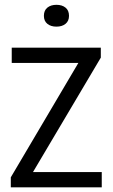

<svg xmlns="http://www.w3.org/2000/svg" viewBox="-20 -798 480 818"><path d="M26 0V-42.5L322.5 -544.5L327 -530H30V-595H409.5V-552.5L112 -50.5L108 -65H413.5V0ZM220.5 -684.5Q196.5 -684.5 181.8 -696.5Q167 -708.5 167 -730.5Q167 -753.5 181.8 -765.5Q196.5 -777.5 220.5 -777.5Q244.5 -777.5 259.2 -765.5Q274 -753.5 274 -730.5Q274 -708.5 259.2 -696.5Q244.5 -684.5 220.5 -684.5Z"/></svg>

Font: Encode Sans SC Condensed
Style: Regular
Weight: 400
Width: 3
Designer: Multiple Designers
Foundry: Impallari Type
Version: Version 3.002